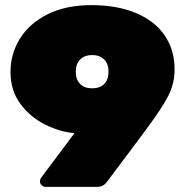

<svg xmlns="http://www.w3.org/2000/svg" viewBox="-20 -730 723 750"><path d="M21 -449Q21 -519 57.5 -578.5Q94 -638 165.5 -674Q237 -710 337 -710Q439 -710 512.5 -678.5Q586 -647 624 -590.5Q662 -534 662 -459Q662 -403 637 -355Q612 -307 560 -237L530 -196L398 -20Q384 0 359 0H158Q149 0 142.5 -6.5Q136 -13 136 -22Q136 -29 140 -35L271 -210Q217 -214 159 -242Q101 -270 61 -322.5Q21 -375 21 -449ZM404 -450Q404 -481 386.5 -498Q369 -515 340 -515Q311 -515 293.5 -498Q276 -481 276 -450Q276 -419 293 -402Q310 -385 340 -385Q370 -385 387 -402Q404 -419 404 -450Z"/></svg>

Font: Rubik
Style: Regular
Weight: 900
Designer: Hubert & Fischer
Foundry: Hubert & Fischer
Version: Version 1.100